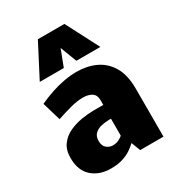

<svg xmlns="http://www.w3.org/2000/svg" viewBox="-189 -909 951 1034"><g transform="rotate(-30 286.5 -392.0)"><path d="M198.2 7.8Q127.4 7.8 82 -32.2Q36.6 -72.3 36.6 -150.4Q36.6 -200.2 60.1 -231.7Q83.5 -263.2 120.1 -280Q156.7 -296.9 197.5 -303.5Q238.3 -310.1 272.9 -310.1H332.5V-338.4Q332.5 -372.1 311.3 -385.7Q290 -399.4 256.8 -399.4Q222.7 -399.4 179.7 -388.2Q136.7 -377 90.3 -361.3L56.2 -476.1Q97.7 -495.1 138.7 -508.8Q179.7 -522.5 219.5 -529.5Q259.3 -536.6 295.9 -536.6Q360.4 -536.6 412.8 -512.5Q465.3 -488.3 496.6 -435.8Q527.8 -383.3 527.8 -298.8V0H382.8L361.3 -56.2Q344.7 -40 322.3 -25.4Q299.8 -10.7 269.5 -1.5Q239.3 7.8 198.2 7.8ZM268.6 -95.2Q291 -95.2 307.4 -103.8Q323.7 -112.3 331.1 -119.6V-225.1H320.3Q297.4 -225.1 272.5 -219.7Q247.6 -214.4 230.5 -199Q213.4 -183.6 213.4 -153.8Q213.4 -123.5 230.7 -109.4Q248 -95.2 268.6 -95.2ZM98.1 -588.4 204.1 -792.5H369.1L475.1 -588.4H325.7L286.6 -690.4L247.6 -588.4Z"/></g></svg>

Font: Comme Black
Style: Regular
Weight: 900
Version: Version 1.000;gftools[0.9.27]